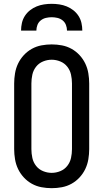

<svg xmlns="http://www.w3.org/2000/svg" viewBox="-20 -975 540 1003"><path d="M250 8Q223 8 196.5 3Q170 -2 146.5 -15Q123 -28 104.5 -48Q86 -68 74.5 -92Q63 -116 58.5 -143Q54 -170 54 -196V-539Q54 -565 58.5 -592Q63 -619 74.5 -643Q86 -667 104.5 -687Q123 -707 146.5 -720Q170 -733 196.5 -738Q223 -743 250 -743Q277 -743 303.5 -738Q330 -733 353.5 -720Q377 -707 395.5 -687Q414 -667 425.5 -643Q437 -619 441.5 -592Q446 -565 446 -539V-196Q446 -170 441.5 -143Q437 -116 425.5 -92Q414 -68 395.5 -48Q377 -28 353.5 -15Q330 -2 303.5 3Q277 8 250 8ZM250 -72Q273 -72 295 -81Q317 -90 331.5 -108.5Q346 -127 351 -150Q356 -173 356 -196V-539Q356 -562 351 -585Q346 -608 331.5 -626.5Q317 -645 295 -654Q273 -663 250 -663Q227 -663 205 -654Q183 -645 168.5 -626.5Q154 -608 149 -585Q144 -562 144 -539V-196Q144 -173 149 -150Q154 -127 168.5 -108.5Q183 -90 205 -81Q227 -72 250 -72ZM90 -815Q90 -835 94.5 -855Q99 -875 110 -892Q121 -909 137 -921.5Q153 -934 171.5 -941.5Q190 -949 210 -952Q230 -955 250 -955Q270 -955 290 -952Q310 -949 328.5 -941.5Q347 -934 363 -921.5Q379 -909 390 -892Q401 -875 405.5 -855Q410 -835 410 -815H330Q330 -830 324.5 -844.5Q319 -859 307 -868.5Q295 -878 280 -881.5Q265 -885 250 -885Q235 -885 220 -881.5Q205 -878 193 -868.5Q181 -859 175.5 -844.5Q170 -830 170 -815Z"/></svg>

Font: Iosevka SS18 Medium
Style: Regular
Weight: 500
Monospace: yes
Designer: Belleve Invis
Foundry: Belleve Invis
Version: Version 25.1.1; ttfautohint (v1.8.4)